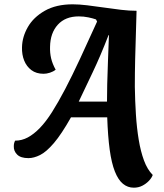

<svg xmlns="http://www.w3.org/2000/svg" viewBox="-20 -710 762 890"><path d="M600 160Q572 160 550 142Q528 124 512.5 85Q497 46 488.5 -16Q480 -78 477 -166H309Q265 -88 230 -47Q195 -6 166 8.5Q137 23 112 23Q76 23 59.5 6.5Q43 -10 44 -32Q44 -40 45.5 -46Q47 -52 50 -58Q81 -58 109 -73Q137 -88 165 -117Q193 -146 221.5 -191Q250 -236 282 -297Q314 -358 350.5 -436.5Q387 -515 430 -610L425 -620Q411 -625 389.5 -629.5Q368 -634 345 -634Q283 -634 248 -595.5Q213 -557 212 -493Q211 -465 217 -439.5Q223 -414 238 -387Q227 -378 211.5 -373Q196 -368 182 -368Q148 -368 125.5 -385Q103 -402 92 -429.5Q81 -457 82 -491Q83 -539 109 -584.5Q135 -630 187.5 -660Q240 -690 317 -690Q346 -690 384 -685.5Q422 -681 462.5 -675Q503 -669 541.5 -664.5Q580 -660 613 -660Q612 -614 610 -556.5Q608 -499 606.5 -435.5Q605 -372 605 -308Q606 -242 610 -179.5Q614 -117 623 -62.5Q632 -8 647.5 34Q663 76 688 101Q683 115 670 128.5Q657 142 639.5 151Q622 160 600 160ZM345 -239H476Q476 -271 477 -320Q478 -369 480.5 -428Q483 -487 485 -547H483Q446 -451 409 -373.5Q372 -296 345 -239Z"/></svg>

Font: Sansita Swashed Light Medium
Style: Regular
Weight: 500
Version: Version 1.003